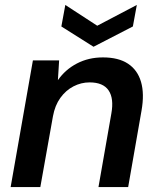

<svg xmlns="http://www.w3.org/2000/svg" viewBox="-20 -756 647 776"><path d="M23 0 113 -512H219L214 -432Q244 -475 291 -499.5Q338 -524 396 -524Q459 -524 497.5 -498.5Q536 -473 550 -425Q564 -377 552 -309L498 0H378L430 -297Q441 -358 419 -390.5Q397 -423 342 -423Q308 -423 277 -407Q246 -391 224 -360.5Q202 -330 194 -286L143 0ZM533 -736 517 -649 358 -567 228 -649 244 -736 373 -652Z"/></svg>

Font: DM Sans 12pt SemiBold
Style: Italic
Weight: 600
Italic angle: -10°
Version: Version 4.004;gftools[0.9.30]